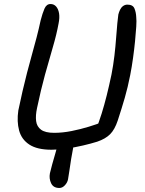

<svg xmlns="http://www.w3.org/2000/svg" viewBox="-20 -735 721 954"><path d="M236 9Q165 9 126 -16.5Q87 -42 75 -86.5Q63 -131 71 -186Q81 -235 92 -282Q103 -329 114.5 -374Q126 -419 138.5 -463Q151 -507 162 -549.5Q173 -592 182 -634Q191 -669 201 -692Q211 -715 231 -715Q248 -715 259 -702.5Q270 -690 273.5 -668.5Q277 -647 271 -618Q261 -563 242.5 -500.5Q224 -438 203.5 -363.5Q183 -289 164 -198Q156 -161 159.5 -133.5Q163 -106 184 -90.5Q205 -75 249 -75Q291 -75 336 -84Q381 -93 421.5 -105.5Q462 -118 490 -129L456 -89Q472 -129 485 -170.5Q498 -212 510 -260Q522 -308 534 -365Q543 -411 548.5 -458Q554 -505 557 -547Q560 -589 563 -619.5Q566 -650 568 -663Q571 -675 576.5 -686.5Q582 -698 591.5 -705Q601 -712 613 -712Q640 -712 648 -693Q656 -674 657 -649Q659 -634 657 -602Q655 -570 651 -530Q647 -490 641 -446.5Q635 -403 627 -362Q615 -301 600 -249Q585 -197 565 -136Q550 -91 527 -68Q504 -45 463 -31Q431 -21 392 -12Q353 -3 313 3Q273 9 236 9ZM275 199Q245 199 234 175.5Q223 152 228 126Q232 108 239.5 81Q247 54 255 27Q263 0 266 -15Q268 -27 278 -36Q288 -45 300.5 -50Q313 -55 323 -55Q336 -55 343 -45Q350 -35 346 -14Q339 21 333.5 55Q328 89 324.5 115Q321 141 318 156Q315 172 302.5 185.5Q290 199 275 199Z"/></svg>

Font: Shantell Sans
Style: Italic
Weight: 400
Italic angle: -11°
Designer: Stephen Nixon, Anya Danilova, Shantell Martin
Foundry: Arrow Type
Version: Version 1.011;[c5ecc13dd]